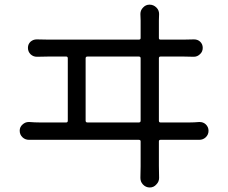

<svg xmlns="http://www.w3.org/2000/svg" viewBox="-20 -788 1000 842"><path d="M355.5 -258.8Q355.5 -251 363.3 -251H588.9Q596.7 -251 596.7 -258.8V-532.2Q596.7 -540 588.9 -540H363.3Q355.5 -540 355.5 -532.2ZM676.8 -258.8Q676.8 -251 683.6 -251H811.5Q831.1 -251 852.5 -252.9Q854.5 -252.9 855.5 -252.9Q871.1 -252.9 881.8 -243.2Q894.5 -231.4 894.5 -214.4Q894.5 -197.3 881.8 -185.5Q870.1 -174.8 853.5 -174.8Q852.5 -174.8 852.5 -174.8Q835.9 -174.8 811.5 -174.8H683.6Q676.8 -174.8 676.8 -168V-60.5L677.7 -7.8Q677.7 8.8 666 20.5Q654.3 34.2 636.7 34.2Q619.1 34.2 606.4 20.5Q595.7 8.8 595.7 -7.8L596.7 -58.6V-168Q596.7 -174.8 588.9 -174.8H154.3Q125 -174.8 109.4 -174.8Q108.4 -174.8 107.4 -174.8Q90.8 -174.8 79.1 -185.5Q66.4 -197.3 66.4 -214.8Q66.4 -231.4 79.1 -242.2Q90.8 -252.9 105.5 -252.9Q107.4 -252.9 109.4 -252.9Q131.8 -251 154.3 -251H270.5Q277.3 -251 277.3 -258.8V-532.2Q277.3 -540 270.5 -540H191.4Q168 -540 143.6 -539.1Q142.6 -539.1 141.6 -539.1Q126 -539.1 114.3 -549.8Q102.5 -561.5 102.5 -578.1Q102.5 -594.7 114.3 -605.5Q126 -615.2 140.6 -615.2Q141.6 -615.2 143.6 -615.2Q168.9 -614.3 191.4 -614.3H588.9Q596.7 -614.3 596.7 -621.1V-698.2L595.7 -726.6Q595.7 -743.2 607.4 -754.9Q619.1 -767.6 635.7 -767.6Q653.3 -767.6 666 -754.9Q677.7 -743.2 677.7 -726.6L676.8 -698.2V-621.1Q676.8 -614.3 683.6 -614.3H786.1Q807.6 -614.3 829.1 -615.2Q830.1 -615.2 831.1 -615.2Q846.7 -615.2 857.4 -605.5Q869.1 -594.7 869.1 -578.1Q869.1 -561.5 857.4 -550.8Q845.7 -539.1 830.1 -539.1Q829.1 -539.1 828.1 -539.1Q812.5 -540 786.1 -540H683.6Q676.8 -540 676.8 -532.2Z"/></svg>

Font: Gen Jyuu Gothic P Regular
Style: Regular
Weight: 400
Designer: [Source Han Sans]
Ryoko NISHIZUKA  (kana & ideographs); Paul D. Hunt (Latin, Greek & Cyrillic); Wenlong ZHANG  (bopomofo
Version: Version 1.002.20150607